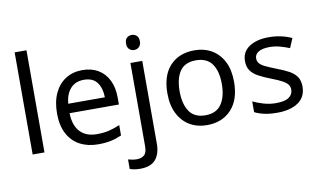

<svg xmlns="http://www.w3.org/2000/svg" viewBox="-94 -963 2351 1407"><g transform="rotate(-10 1082.0 -260.0)"><path d="M173 0H85V-760H173Z M550 -546Q619 -546 668.5 -516Q718 -486 744.5 -431.5Q771 -377 771 -304V-251H404Q406 -160 450.5 -112.5Q495 -65 575 -65Q626 -65 665.5 -74.5Q705 -84 747 -102V-25Q706 -7 666 1.5Q626 10 571 10Q495 10 436.5 -21Q378 -52 345.5 -113.5Q313 -175 313 -264Q313 -352 342.5 -415Q372 -478 425.5 -512Q479 -546 550 -546ZM549 -474Q486 -474 449.5 -433.5Q413 -393 406 -321H679Q678 -389 647 -431.5Q616 -474 549 -474Z M900 -681Q900 -710 915 -723.5Q930 -737 952 -737Q972 -737 987.5 -723.5Q1003 -710 1003 -681Q1003 -653 987.5 -639Q972 -625 952 -625Q930 -625 915 -639Q900 -653 900 -681ZM844 240Q819 240 800 236.5Q781 233 767 228V157Q782 161 798 164Q814 167 833 167Q865 167 886 149.5Q907 132 907 83V-536H995V80Q995 155 959 197.5Q923 240 844 240Z M1631 -269Q1631 -136 1563.5 -63Q1496 10 1381 10Q1310 10 1254.5 -22.5Q1199 -55 1167 -117.5Q1135 -180 1135 -269Q1135 -402 1202 -474Q1269 -546 1384 -546Q1457 -546 1512.5 -513.5Q1568 -481 1599.5 -419.5Q1631 -358 1631 -269ZM1226 -269Q1226 -174 1263.5 -118.5Q1301 -63 1383 -63Q1464 -63 1502 -118.5Q1540 -174 1540 -269Q1540 -364 1502 -418Q1464 -472 1382 -472Q1300 -472 1263 -418Q1226 -364 1226 -269Z M2119 -148Q2119 -70 2061 -30Q2003 10 1905 10Q1849 10 1808.5 1Q1768 -8 1737 -24V-104Q1769 -88 1814.5 -74.5Q1860 -61 1907 -61Q1974 -61 2004 -82.5Q2034 -104 2034 -140Q2034 -160 2023 -176Q2012 -192 1983.5 -208Q1955 -224 1902 -244Q1850 -264 1813 -284Q1776 -304 1756 -332Q1736 -360 1736 -404Q1736 -472 1791.5 -509Q1847 -546 1937 -546Q1986 -546 2028.5 -536.5Q2071 -527 2108 -510L2078 -440Q2044 -454 2007 -464Q1970 -474 1931 -474Q1877 -474 1848.5 -456.5Q1820 -439 1820 -409Q1820 -387 1833 -371.5Q1846 -356 1876.5 -341.5Q1907 -327 1958 -307Q2009 -288 2045 -268Q2081 -248 2100 -219.5Q2119 -191 2119 -148Z"/></g></svg>

Font: Noto Sans NKo
Style: Regular
Weight: 400
Designer: Monotype Design Team
Foundry: Monotype Imaging Inc.
Version: Version 2.003; ttfautohint (v1.8.4.7-5d5b)